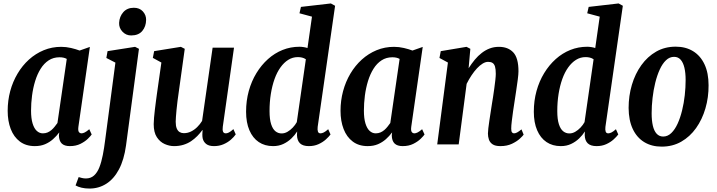

<svg xmlns="http://www.w3.org/2000/svg" viewBox="-20 -837 4156 1113"><path d="M434.5 -102.5Q431.5 -80 437.2 -72Q443 -64 453 -64Q460.5 -64 471.2 -69.2Q482 -74.5 497.5 -88L511.5 -57.5Q506 -49 489.5 -32.8Q473 -16.5 446.5 -3.2Q420 10 385 10Q353.5 10 338 -5Q322.5 -20 321.5 -51.5L323.5 -69.5Q307.5 -48 287.2 -30Q267 -12 241.2 -1Q215.5 10 182 10Q130.5 10 95.2 -16.5Q60 -43 42.2 -89.2Q24.5 -135.5 24.5 -194.5Q24.5 -254 39.2 -308.8Q54 -363.5 81.8 -410.2Q109.5 -457 148 -491.8Q186.5 -526.5 233.8 -546Q281 -565.5 335 -565.5Q363 -565.5 392 -558.8Q421 -552 441.5 -544L501 -565ZM367 -495.5Q358 -500.5 347.5 -502.8Q337 -505 325 -505Q289.5 -505 262.2 -487.2Q235 -469.5 215.5 -438.2Q196 -407 183.8 -367Q171.5 -327 165.8 -283Q160 -239 160 -195.5Q160 -150.5 169 -121.2Q178 -92 193.5 -78Q209 -64 228.5 -64Q243.5 -64 255.8 -69.2Q268 -74.5 278.2 -83.2Q288.5 -92 297 -102.8Q305.5 -113.5 313 -124Z M710.5 6.5Q699 89.5 669.5 145Q640 200.5 596.2 228.2Q552.5 256 499 256Q473 256 452.5 251Q432 246 418 238L436 189.5Q444 192 455 194.8Q466 197.5 478 197.5Q506 197.5 525 180.5Q544 163.5 556 133Q568 102.5 576 61.5Q584 20.5 590 -28L649 -474L596.5 -501L603.5 -540.5L763 -565.5L785.5 -554ZM740 -631.5Q710.5 -631.5 689.8 -653.5Q669 -675.5 670.5 -705Q672.5 -741.5 695 -766.8Q717.5 -792 756 -792Q789 -792 808.2 -770.8Q827.5 -749.5 827 -721.5Q826.5 -683.5 804.8 -657.5Q783 -631.5 740 -631.5Z M988.5 10Q962 10 934.8 -2Q907.5 -14 889.2 -41.8Q871 -69.5 871 -117.5Q871 -133.5 873 -155.2Q875 -177 877.8 -201.2Q880.5 -225.5 883.8 -249Q887 -272.5 889.5 -291.5L915.5 -474.5L866 -501.5L873.5 -540.5L1028.5 -565.5L1051 -554L1017.5 -313Q1012.5 -280 1009 -251.2Q1005.5 -222.5 1003.2 -199.2Q1001 -176 999.8 -159Q998.5 -142 998.5 -131.5Q998.5 -107 1004.5 -92.5Q1010.5 -78 1021.2 -71.5Q1032 -65 1045.5 -65Q1067.5 -65 1087 -74.5Q1106.5 -84 1123 -100.2Q1139.5 -116.5 1151.5 -136L1212.5 -560.5H1336.5L1271.5 -102.5Q1269 -84.5 1272.8 -74.2Q1276.5 -64 1289.5 -64Q1296.5 -64 1306.8 -69Q1317 -74 1333 -88.5L1346.5 -58Q1336 -42.5 1317.8 -26.8Q1299.5 -11 1275 -0.5Q1250.5 10 1220.5 10Q1191.5 10 1175.8 -2Q1160 -14 1155 -34.5Q1154 -39 1153.5 -44.8Q1153 -50.5 1153 -56.8Q1153 -63 1153.5 -69.2Q1154 -75.5 1154.5 -82.5L1153 -83Q1140 -65 1123.5 -48.2Q1107 -31.5 1087.2 -18.2Q1067.5 -5 1042.8 2.5Q1018 10 988.5 10Z M1821.5 -101.5Q1819.5 -84.5 1823 -74.2Q1826.5 -64 1838 -64Q1846 -64 1856.8 -69.2Q1867.5 -74.5 1882.5 -88L1896 -57.5Q1886.5 -44.5 1868.8 -28.5Q1851 -12.5 1826.2 -1.2Q1801.5 10 1770.5 10Q1736 10 1719.2 -6Q1702.5 -22 1701.5 -53.5L1702.5 -75Q1689.5 -54 1669.2 -34.5Q1649 -15 1622.5 -2.5Q1596 10 1563 10Q1515 10 1480 -13.5Q1445 -37 1425.8 -81.8Q1406.5 -126.5 1406.5 -189.5Q1406.5 -253 1422.2 -309.8Q1438 -366.5 1466.5 -413.2Q1495 -460 1533.5 -494.5Q1572 -529 1618.2 -547.5Q1664.5 -566 1716 -566Q1727.5 -566 1741.2 -563.8Q1755 -561.5 1762.5 -558.5L1788.5 -740.5L1716 -760L1724.5 -797L1898 -817L1922.5 -803.5ZM1753 -493.5Q1742.5 -500.5 1731 -503.2Q1719.5 -506 1706.5 -506Q1676.5 -506 1651.2 -490.2Q1626 -474.5 1605.8 -446.2Q1585.5 -418 1571.5 -378.8Q1557.5 -339.5 1550 -292.5Q1542.5 -245.5 1542.5 -193Q1542.5 -145.5 1551.8 -117Q1561 -88.5 1576.8 -76Q1592.5 -63.5 1612.5 -63.5Q1630 -63.5 1646.5 -73Q1663 -82.5 1677.2 -97.5Q1691.5 -112.5 1700.5 -129Z M2364 -102.5Q2361 -80 2366.8 -72Q2372.5 -64 2382.5 -64Q2390 -64 2400.8 -69.2Q2411.5 -74.5 2427 -88L2441 -57.5Q2435.5 -49 2419 -32.8Q2402.5 -16.5 2376 -3.2Q2349.5 10 2314.5 10Q2283 10 2267.5 -5Q2252 -20 2251 -51.5L2253 -69.5Q2237 -48 2216.8 -30Q2196.5 -12 2170.8 -1Q2145 10 2111.5 10Q2060 10 2024.8 -16.5Q1989.5 -43 1971.8 -89.2Q1954 -135.5 1954 -194.5Q1954 -254 1968.8 -308.8Q1983.5 -363.5 2011.2 -410.2Q2039 -457 2077.5 -491.8Q2116 -526.5 2163.2 -546Q2210.5 -565.5 2264.5 -565.5Q2292.5 -565.5 2321.5 -558.8Q2350.5 -552 2371 -544L2430.5 -565ZM2296.5 -495.5Q2287.5 -500.5 2277 -502.8Q2266.5 -505 2254.5 -505Q2219 -505 2191.8 -487.2Q2164.5 -469.5 2145 -438.2Q2125.5 -407 2113.2 -367Q2101 -327 2095.2 -283Q2089.5 -239 2089.5 -195.5Q2089.5 -150.5 2098.5 -121.2Q2107.5 -92 2123 -78Q2138.5 -64 2158 -64Q2173 -64 2185.2 -69.2Q2197.5 -74.5 2207.8 -83.2Q2218 -92 2226.5 -102.8Q2235 -113.5 2242.5 -124Z M2696.5 -441.5Q2713.5 -468 2732.2 -490.8Q2751 -513.5 2772.8 -530.2Q2794.5 -547 2819 -556.2Q2843.5 -565.5 2872 -565.5Q2925 -565.5 2955.2 -533.5Q2985.5 -501.5 2985.5 -423.5Q2985.5 -407.5 2981.5 -376Q2977.5 -344.5 2972 -309.2Q2966.5 -274 2962.5 -246.5Q2958.5 -221.5 2954.2 -191.8Q2950 -162 2946.8 -135.2Q2943.5 -108.5 2943.5 -91.5Q2943.5 -75 2948.2 -69.5Q2953 -64 2959.5 -64Q2968 -64 2977.8 -69.2Q2987.5 -74.5 3003 -87L3015.5 -56.5Q3011 -49.5 2993.5 -33.2Q2976 -17 2947.5 -3.5Q2919 10 2881 10Q2851 10 2835.5 -0.5Q2820 -11 2814.2 -27.8Q2808.5 -44.5 2808.5 -63Q2808.5 -74 2810.8 -93.8Q2813 -113.5 2816.8 -138Q2820.5 -162.5 2824.5 -188.2Q2828.5 -214 2832 -237Q2834.5 -250.5 2838 -273.8Q2841.5 -297 2845.2 -323.5Q2849 -350 2851.5 -373.2Q2854 -396.5 2854 -409Q2854 -436 2849.5 -451Q2845 -466 2835.2 -472.2Q2825.5 -478.5 2809.5 -478.5Q2794.5 -478.5 2778 -468.5Q2761.5 -458.5 2745 -440.8Q2728.5 -423 2713.2 -400Q2698 -377 2685 -351L2639 0H2514.5L2576.5 -474.5L2527.5 -501L2535 -540.5L2684.5 -565.5L2706.5 -554Z M3489.5 -101.5Q3487.5 -84.5 3491 -74.2Q3494.5 -64 3506 -64Q3514 -64 3524.8 -69.2Q3535.5 -74.5 3550.5 -88L3564 -57.5Q3554.5 -44.5 3536.8 -28.5Q3519 -12.5 3494.2 -1.2Q3469.5 10 3438.5 10Q3404 10 3387.2 -6Q3370.5 -22 3369.5 -53.5L3370.5 -75Q3357.5 -54 3337.2 -34.5Q3317 -15 3290.5 -2.5Q3264 10 3231 10Q3183 10 3148 -13.5Q3113 -37 3093.8 -81.8Q3074.5 -126.5 3074.5 -189.5Q3074.5 -253 3090.2 -309.8Q3106 -366.5 3134.5 -413.2Q3163 -460 3201.5 -494.5Q3240 -529 3286.2 -547.5Q3332.5 -566 3384 -566Q3395.5 -566 3409.2 -563.8Q3423 -561.5 3430.5 -558.5L3456.5 -740.5L3384 -760L3392.5 -797L3566 -817L3590.5 -803.5ZM3421 -493.5Q3410.5 -500.5 3399 -503.2Q3387.5 -506 3374.5 -506Q3344.5 -506 3319.2 -490.2Q3294 -474.5 3273.8 -446.2Q3253.5 -418 3239.5 -378.8Q3225.5 -339.5 3218 -292.5Q3210.5 -245.5 3210.5 -193Q3210.5 -145.5 3219.8 -117Q3229 -88.5 3244.8 -76Q3260.5 -63.5 3280.5 -63.5Q3298 -63.5 3314.5 -73Q3331 -82.5 3345.2 -97.5Q3359.5 -112.5 3368.5 -129Z M3897 -566.5Q3955 -566.5 3997.8 -540.2Q4040.5 -514 4064 -464Q4087.5 -414 4087.5 -343Q4088 -272.5 4069.2 -208.5Q4050.5 -144.5 4015 -94.5Q3979.5 -44.5 3929.2 -15.8Q3879 13 3815.5 13Q3757.5 13 3714.5 -13.2Q3671.5 -39.5 3648 -89.5Q3624.5 -139.5 3624 -211Q3624 -281.5 3643 -345.5Q3662 -409.5 3697.8 -459.2Q3733.5 -509 3783.8 -537.8Q3834 -566.5 3897 -566.5ZM3887.5 -507.5Q3861.5 -507.5 3840.8 -487.8Q3820 -468 3804.5 -434Q3789 -400 3778.5 -357.5Q3768 -315 3762.8 -269.2Q3757.5 -223.5 3757.5 -180Q3757.5 -138.5 3764.5 -108.2Q3771.5 -78 3786.5 -61.8Q3801.5 -45.5 3824.5 -45.5Q3850.5 -45.5 3871.5 -65.8Q3892.5 -86 3908 -120Q3923.5 -154 3934 -196.8Q3944.5 -239.5 3949.5 -285Q3954.5 -330.5 3954.5 -373.5Q3954.5 -414 3947.5 -444Q3940.5 -474 3925.8 -490.8Q3911 -507.5 3887.5 -507.5Z"/></svg>

Font: Merriweather 24pt SemiCondensed
Style: Bold Italic
Weight: 700
Width: 4
Italic angle: -7.8°
Designer: Eben Sorkin
Foundry: Eben Sorkin
Version: Version 2.101